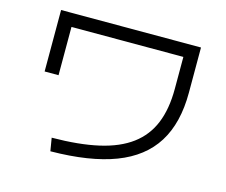

<svg xmlns="http://www.w3.org/2000/svg" viewBox="-104 -858 1207 1026"><g transform="rotate(15 500.0 -345.0)"><path d="M241 -45Q392 -46 499.5 -70.5Q607 -95 675.5 -146Q744 -197 776.5 -276.5Q809 -356 809 -467V-644H190V-377H113V-717H887V-467Q887 -299 819 -190.5Q751 -82 611 -28.5Q471 25 253 27Z"/></g></svg>

Font: M PLUS 1
Style: Regular
Weight: 400
Designer: Coji Morishita
Foundry: UNDERFOREST DESIGN
Version: Version 1.001